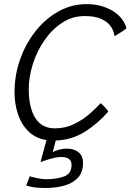

<svg xmlns="http://www.w3.org/2000/svg" viewBox="-20 -683 638 938"><path d="M202 235.5Q163 235.5 139 230.8Q115 226 108 223.5L125.5 178.5Q139 182.5 163 187.5Q187 192.5 205.5 192.5Q259 192.5 294.2 178.5Q329.5 164.5 329.5 123Q329.5 84 279.5 84Q256.5 84 225.2 93.2Q194 102.5 178 109L207 1.5Q153 -7.5 118.5 -41.8Q84 -76 67.5 -126Q51 -176 51 -232Q51 -315 78 -392Q105 -469 153.2 -530.2Q201.5 -591.5 265.8 -627.2Q330 -663 405 -663Q451.5 -663 492 -648.2Q532.5 -633.5 560.5 -607Q588.5 -580.5 598 -545Q589 -537 570 -524.8Q551 -512.5 540 -506.5Q538.5 -515 533.2 -531Q528 -547 513.2 -563.8Q498.5 -580.5 470 -592.5Q441.5 -604.5 393.5 -604.5Q333.5 -604.5 283.5 -571.8Q233.5 -539 197 -486Q160.5 -433 140.5 -370.2Q120.5 -307.5 120.5 -247.5Q120.5 -158 152.2 -107Q184 -56 248 -56Q299.5 -56 342.2 -77Q385 -98 417.8 -126.8Q450.5 -155.5 471.5 -179Q478.5 -174 492 -159.8Q505.5 -145.5 509 -138Q460.5 -81.5 396.5 -40.5Q332.5 0.5 252.5 3.5L237.5 60.5Q245 55 265.5 49Q286 43 305 43Q341 43 363.2 60.5Q385.5 78 385.5 113.5Q385.5 158.5 360.8 185.2Q336 212 294.2 223.8Q252.5 235.5 202 235.5Z"/></svg>

Font: Grandstander ExtraLight
Style: Italic
Weight: 200
Italic angle: -15°
Designer: Tyler Finck
Foundry: Etcetera Type Co
Version: Version 1.200; ttfautohint (v1.8.3)